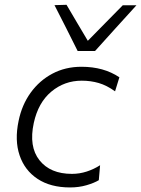

<svg xmlns="http://www.w3.org/2000/svg" viewBox="-20 -792 604 821"><path d="M279.5 9.5Q196 9.5 140.8 -27Q85.5 -63.5 63.8 -127.8Q42 -192 59.5 -275Q73.5 -343.5 111 -395.5Q148.5 -447.5 204 -477Q259.5 -506.5 328.5 -506.5Q423.5 -506.5 490.5 -461.5L472 -401.5Q436.5 -427 402.2 -437Q368 -447 329.5 -447Q255.5 -447 199.5 -400.2Q143.5 -353.5 124.5 -266.5Q102.5 -165 148.8 -106.8Q195 -48.5 287.5 -48.5Q320 -48.5 350.8 -58.5Q381.5 -68.5 408 -85.5L402.5 -21.5Q382.5 -9.5 350 0Q317.5 9.5 279.5 9.5ZM312 -574Q287.5 -623 262.8 -672.2Q238 -721.5 213 -770L264.5 -771.5Q287 -733 309.8 -694.5Q332.5 -656 355.5 -617.5Q393.5 -656 430.5 -693.8Q467.5 -731.5 505 -769.5H563.5Q518 -719.5 474.2 -671.2Q430.5 -623 386.5 -574Z"/></svg>

Font: Commissioner Light
Style: Italic
Weight: 300
Italic angle: -12°
Designer: Kostas Bartsokas
Foundry: Kostas Bartsokas
Version: Version 1.000; ttfautohint (v1.8.3)